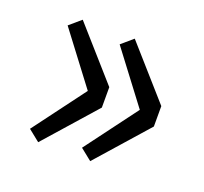

<svg xmlns="http://www.w3.org/2000/svg" viewBox="-76 -526 582 548"><g transform="rotate(20 214.5 -252.0)"><path d="M89 -66 54 -94 172 -252 54 -408 89 -438 226 -283V-221ZM247 -66 212 -94 330 -252 212 -408 247 -438 384 -283V-221Z"/></g></svg>

Font: Toshiba Sans
Style: Regular
Weight: 400
Designer: Paul D. Hunt
Foundry: Toshiba Corporation
Version: Version 2.020;PS 2.0;hotconv 1.0.86;makeotf.lib2.5.63406